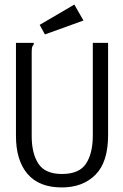

<svg xmlns="http://www.w3.org/2000/svg" viewBox="-20 -811 540 842"><path d="M251 11Q151 11 100.5 -48.5Q50 -108 50 -215V-623H128V-616Q122 -610 120.5 -603Q119 -596 119 -579V-214Q119 -138 148.5 -93Q178 -48 252 -48Q327 -48 357 -93Q387 -138 387 -217V-623H454V-218Q454 -100 398.5 -44.5Q343 11 251 11ZM177 -660 154 -702 306 -791 346 -721Z"/></svg>

Font: Inconsolata Nerd Font Mono
Style: Regular
Weight: 400
Monospace: yes
Designer: Raph Levien, Cyreal, Brenton Simpson
Foundry: Raph Levien, Cyreal, Google
Version: Version 3.000; ttfautohint (v1.8.3);Nerd Fonts 3.0.2